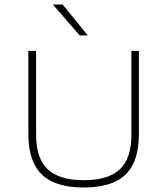

<svg xmlns="http://www.w3.org/2000/svg" viewBox="-20 -819 737 846"><path d="M349 7Q266.5 7 212.2 -17.8Q158 -42.5 131.5 -94.8Q105 -147 105 -230V-595H139V-226Q139 -120.5 190.5 -72.8Q242 -25 349 -25Q457 -25 508 -72.8Q559 -120.5 559 -226V-595H592V-230Q592 -147 565.8 -94.8Q539.5 -42.5 485.5 -17.8Q431.5 7 349 7ZM331 -663 213 -799H256L367 -663Z"/></svg>

Font: Encode Sans SC Expanded Thin
Style: Regular
Weight: 250
Width: 7
Designer: Multiple Designers
Foundry: Impallari Type
Version: Version 3.002